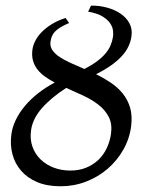

<svg xmlns="http://www.w3.org/2000/svg" viewBox="-20 -650 519 685"><path d="M376 -172.4Q380.9 -208 367.9 -232.9Q355 -257.8 331.5 -276.1Q308.1 -294.4 277.6 -308.6Q247.1 -322.8 216.3 -336.4Q162.6 -301.8 129.4 -263.9Q96.2 -226.1 90.8 -185.1Q86.4 -153.3 95.7 -127Q105 -100.6 124.5 -81.5Q144 -62.5 171.4 -52Q198.7 -41.5 231 -41.5Q262.2 -41.5 287.4 -51.8Q312.5 -62 331.1 -79.8Q349.6 -97.7 360.8 -121.3Q372.1 -145 376 -172.4ZM226.6 -567.9Q209 -560.5 196.8 -553.2Q184.6 -545.9 176.8 -537.8Q168.9 -529.8 165.3 -520.8Q161.6 -511.7 160.2 -501.5Q157.7 -484.4 167 -470.9Q176.3 -457.5 193.4 -446.3Q210.4 -435.1 233.4 -424.8Q256.3 -414.6 281.2 -403.8Q307.6 -417.5 326.2 -431.4Q344.7 -445.3 356.7 -459.7Q368.7 -474.1 374.8 -489Q380.9 -503.9 383.3 -519.5Q384.3 -526.9 383.3 -539.6Q382.3 -552.2 373.8 -565.7Q365.2 -579.1 346.7 -590.8Q328.1 -602.5 294.4 -608.4L304.7 -629.9Q334 -630.4 361.3 -623Q388.7 -615.7 409.4 -601.8Q430.2 -587.9 441.4 -567.6Q452.6 -547.4 449.2 -521.5Q446.8 -502.9 438.7 -485.4Q430.7 -467.8 415.5 -450.9Q400.4 -434.1 377.7 -417.7Q355 -401.4 322.8 -385.3Q349.6 -372.1 374.5 -355.5Q399.4 -338.9 417.5 -316.9Q435.5 -294.9 444.1 -266.1Q452.6 -237.3 447.8 -199.2Q441.9 -154.3 419.7 -115.5Q397.5 -76.7 363.8 -47.6Q330.1 -18.6 286.9 -2Q243.7 14.6 195.8 14.6Q147.5 14.6 112.3 -0.5Q77.1 -15.6 55.2 -41Q33.2 -66.4 24.4 -99.9Q15.6 -133.3 20.5 -169.9Q23.9 -196.8 36.4 -222.4Q48.8 -248 68.6 -271.7Q88.4 -295.4 115.2 -316.7Q142.1 -337.9 175.3 -355.5Q156.7 -365.2 140.6 -376.7Q124.5 -388.2 113.5 -402.3Q102.5 -416.5 97.7 -433.8Q92.8 -451.2 95.7 -473.1Q97.7 -487.8 105.7 -503.9Q113.8 -520 128.4 -535.2Q143.1 -550.3 164.3 -563.5Q185.5 -576.7 213.9 -585.9Z"/></svg>

Font: GentiumAlt
Style: Italic
Weight: 400
Italic angle: -7°
Designer: J. Victor Gaultney
Version: Version 1.02; 2005; OFL release